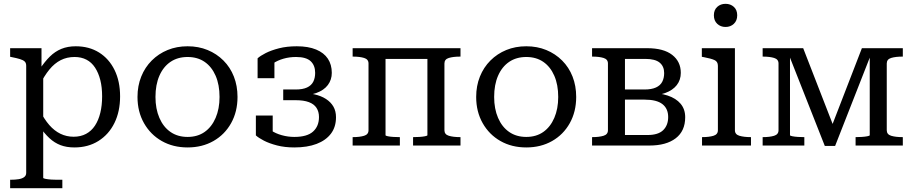

<svg xmlns="http://www.w3.org/2000/svg" viewBox="-20 -761 4779 1004"><path d="M306 223H33V179H35Q59 179 77.5 176Q96 173 106.5 165Q117 157 117 143V-417Q117 -432 109 -439.5Q101 -447 84.5 -452Q68 -457 43 -462L33 -464V-509H197V-383L206 -372V169Q206 172 219 174.5Q232 177 248.5 178Q265 179 278 179H306ZM369 10Q328 10 296.5 -2Q265 -14 238.5 -38.5Q212 -63 186 -101L188 -184Q211 -138 237.5 -107.5Q264 -77 296 -61.5Q328 -46 365 -46Q402 -46 430 -61Q458 -76 476.5 -104Q495 -132 504.5 -171Q514 -210 514 -257Q514 -305 504.5 -342.5Q495 -380 477 -407.5Q459 -435 432 -449Q405 -463 370 -463Q330 -463 297.5 -446.5Q265 -430 238 -397Q211 -364 188 -317L186 -397Q214 -439 241 -465.5Q268 -492 301 -505.5Q334 -519 376 -519Q446 -519 498 -486.5Q550 -454 579 -395Q608 -336 608 -257Q608 -178 578.5 -118Q549 -58 495 -24Q441 10 369 10Z M1222 -254Q1222 -177 1188.5 -117Q1155 -57 1096 -23.5Q1037 10 961 10Q885 10 826 -23.5Q767 -57 733 -117Q699 -177 699 -254Q699 -312 718.5 -360.5Q738 -409 773.5 -444.5Q809 -480 856.5 -499.5Q904 -519 961 -519Q1018 -519 1065.5 -499.5Q1113 -480 1148.5 -444.5Q1184 -409 1203 -360.5Q1222 -312 1222 -254ZM793 -254Q793 -192 813.5 -144.5Q834 -97 871.5 -71Q909 -45 961 -45Q1013 -45 1050 -71Q1087 -97 1107.5 -144.5Q1128 -192 1128 -254Q1128 -318 1107.5 -365Q1087 -412 1050 -437.5Q1013 -463 961 -463Q909 -463 871.5 -437.5Q834 -412 813.5 -365Q793 -318 793 -254Z M1519 -45Q1586 -45 1617 -73Q1648 -101 1648 -149Q1648 -177 1635 -197Q1622 -217 1595 -227Q1568 -237 1527 -237H1461V-293H1526Q1563 -293 1585.5 -303.5Q1608 -314 1618 -333.5Q1628 -353 1628 -380Q1628 -419 1604.5 -441Q1581 -463 1528 -463Q1493 -463 1462 -454Q1431 -445 1407.5 -429Q1384 -413 1370 -391Q1368 -403 1370.5 -412.5Q1373 -422 1379.5 -429Q1386 -436 1395 -440.5Q1404 -445 1415 -447V-352H1327V-456Q1341 -469 1369.5 -483.5Q1398 -498 1439 -508.5Q1480 -519 1532 -519Q1592 -519 1633 -502Q1674 -485 1694.5 -454Q1715 -423 1715 -380Q1715 -344 1694.5 -316.5Q1674 -289 1633.5 -274.5Q1593 -260 1533 -260L1570 -285V-251L1540 -276Q1586 -276 1622.5 -268Q1659 -260 1684.5 -243.5Q1710 -227 1723.5 -203.5Q1737 -180 1737 -148Q1737 -97 1710.5 -62Q1684 -27 1635.5 -8.5Q1587 10 1519 10Q1469 10 1428.5 -0.5Q1388 -11 1360 -25.5Q1332 -40 1318 -53V-157H1406V-62Q1395 -64 1386 -68.5Q1377 -73 1370.5 -80Q1364 -87 1361.5 -96.5Q1359 -106 1361 -118Q1373 -96 1397 -79.5Q1421 -63 1453.5 -54Q1486 -45 1519 -45Z M1907 -80V-429Q1907 -451 1884 -458Q1861 -465 1826 -465H1824V-509H1996V-54Q1996 -51 2008 -48.5Q2020 -46 2037 -45Q2054 -44 2068 -44H2071V0H1824V-44H1826Q1861 -44 1884 -51Q1907 -58 1907 -80ZM2215 -54V-509H2388V-465H2386Q2350 -465 2327 -458Q2304 -451 2304 -429V-80Q2304 -58 2327 -51Q2350 -44 2386 -44H2388V0H2140V-44H2142Q2156 -44 2173 -45Q2190 -46 2202.5 -48.5Q2215 -51 2215 -54ZM1971 -453V-509H2262V-453Z M2993 -254Q2993 -177 2959.5 -117Q2926 -57 2867 -23.5Q2808 10 2732 10Q2656 10 2597 -23.5Q2538 -57 2504 -117Q2470 -177 2470 -254Q2470 -312 2489.5 -360.5Q2509 -409 2544.5 -444.5Q2580 -480 2627.5 -499.5Q2675 -519 2732 -519Q2789 -519 2836.5 -499.5Q2884 -480 2919.5 -444.5Q2955 -409 2974 -360.5Q2993 -312 2993 -254ZM2564 -254Q2564 -192 2584.5 -144.5Q2605 -97 2642.5 -71Q2680 -45 2732 -45Q2784 -45 2821 -71Q2858 -97 2878.5 -144.5Q2899 -192 2899 -254Q2899 -318 2878.5 -365Q2858 -412 2821 -437.5Q2784 -463 2732 -463Q2680 -463 2642.5 -437.5Q2605 -412 2584.5 -365Q2564 -318 2564 -254Z M3076 -509H3364Q3450 -509 3495 -474Q3540 -439 3540 -380Q3540 -343 3519 -316Q3498 -289 3458 -274.5Q3418 -260 3359 -260L3396 -285V-251L3366 -276Q3427 -276 3471 -261.5Q3515 -247 3539 -218.5Q3563 -190 3563 -148Q3563 -76 3513.5 -38Q3464 0 3376 0H3076V-44H3078Q3113 -44 3136 -51Q3159 -58 3159 -80V-429Q3159 -451 3136 -458Q3113 -465 3078 -465H3076ZM3248 -55H3366Q3422 -55 3448 -80.5Q3474 -106 3474 -149Q3474 -193 3444 -216.5Q3414 -240 3351 -240H3235V-293H3350Q3387 -293 3410 -303.5Q3433 -314 3443 -333.5Q3453 -353 3453 -379Q3453 -414 3429.5 -433.5Q3406 -453 3354 -453H3248Z M3774 -620Q3748 -620 3730.5 -636.5Q3713 -653 3713 -681Q3713 -709 3730.5 -725Q3748 -741 3774 -741Q3800 -741 3817.5 -725Q3835 -709 3835 -681Q3835 -653 3817.5 -636.5Q3800 -620 3774 -620ZM3823 -509V-80Q3823 -58 3846.5 -51Q3870 -44 3906 -44H3907V0H3651V-44H3652Q3688 -44 3711 -51Q3734 -58 3734 -80V-417Q3734 -439 3716 -447Q3698 -455 3661 -462L3650 -464V-509Z M4180 -509 4344 -87 4325 -90 4487 -509H4701V-465H4699Q4663 -465 4640 -458Q4617 -451 4617 -429V-80Q4617 -58 4640 -51Q4663 -44 4699 -44H4701V0H4454V-44H4455Q4469 -44 4486 -45Q4503 -46 4515.5 -48.5Q4528 -51 4528 -54V-487L4538 -485L4347 2H4293L4101 -485L4111 -487V-54Q4111 -51 4123.5 -48.5Q4136 -46 4153 -45Q4170 -44 4184 -44H4186V0H3968V-44H3970Q4005 -44 4028 -51Q4051 -58 4051 -80V-429Q4051 -451 4028 -458Q4005 -465 3970 -465H3968V-509Z"/></svg>

Font: Roboto Serif 28pt
Style: Regular
Weight: 400
Designer: Greg Gazdowicz
Foundry: Commercial Type
Version: Version 1.008